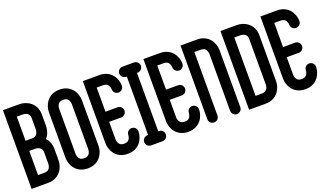

<svg xmlns="http://www.w3.org/2000/svg" viewBox="-67 -1180 2819 1644"><g transform="rotate(-20 1342.0 -358.0)"><path d="M300.8 -566.8C300.8 -677.1 210.9 -717.2 150.4 -717.2H0V0.1H150.4C260.7 0.1 300.8 -89.8 300.8 -150.3V-254.4C300.8 -300.9 284.8 -334.9 261.9 -358.7C289.4 -389.6 300.8 -430.4 300.8 -462.7ZM208.2 -150.3C208.2 -150.1 207.6 -134 200.1 -118.9C193.9 -106.6 182.7 -92.4 150.4 -92.4H92.6V-312.3H150.4C150.5 -312.3 166.7 -311.7 181.8 -304.2C194.1 -298 208.3 -286.8 208.3 -254.5V-150.3ZM208.2 -462.7C208.2 -462.5 207.6 -446.4 200.1 -431.3C193.9 -419 182.7 -404.8 150.4 -404.8H92.6V-624.6H150.4C150.5 -624.6 166.7 -624 181.8 -616.5C194.1 -610.3 208.3 -599.1 208.3 -566.8V-462.7Z M514.4 0.1C624.8 0.1 664.8 -89.8 664.8 -150.3V-566.8C664.8 -627.3 624.7 -717.2 514.4 -717.2C404.1 -717.2 364 -627.3 364 -566.8V-150.3C364 -89.8 404.1 0.1 514.4 0.1ZM456.6 -150.7V-566.7C456.6 -566.9 457.2 -583.1 464.7 -598.1C470.8 -610.4 482.1 -624.6 514.4 -624.6C545.7 -624.6 556.9 -611.5 563.1 -600C571.6 -584.3 572.2 -566.8 572.2 -566.8V-150.4C572.2 -150.2 571.6 -134 564.1 -119C558 -106.7 546.7 -92.5 514.4 -92.5C483.1 -92.5 471.9 -105.6 465.7 -117.1C457.4 -132.3 456.7 -149.2 456.6 -150.7Z M982.5 -196.6C956.9 -196.6 936.2 -175.9 936.2 -150.3C936.2 -150.1 935.6 -134 928.1 -118.9C921.9 -106.6 910.7 -92.4 878.4 -92.4C847.1 -92.4 835.9 -105.6 829.7 -117C821.2 -132.7 820.6 -150.2 820.6 -150.2V-312.2H930.5C956.1 -312.2 976.8 -332.9 976.8 -358.5C976.8 -384.1 956.1 -404.8 930.5 -404.8H820.6V-624.6H878.4C909.7 -624.6 920.9 -611.4 927.1 -600C935.6 -584.3 936.2 -566.8 936.2 -566.8C936.2 -541.2 956.9 -520.5 982.5 -520.5C1008.1 -520.5 1028.8 -541.2 1028.8 -566.8C1028.8 -627.3 988.7 -717.2 878.4 -717.2H728V-150.3C728 -89.8 768.1 0.1 878.4 0.1C988.7 0.1 1028.8 -89.8 1028.8 -150.3C1028.8 -175.9 1008.1 -196.6 982.5 -196.6Z M1187.9 -624.7H1193.7C1219.3 -624.7 1240 -645.4 1240 -671C1240 -696.6 1219.3 -717.3 1193.7 -717.3H1089.6C1064 -717.3 1043.3 -696.5 1043.3 -671C1043.3 -645.5 1064 -624.7 1089.6 -624.8H1095.4V-92.6H1089.6C1064 -92.6 1043.3 -71.9 1043.3 -46.3C1043.3 -20.7 1064 0 1089.6 0.1H1193.7C1219.3 0.1 1240 -20.6 1240 -46.2C1240 -71.8 1219.3 -92.5 1193.7 -92.5H1187.9Z M1534.5 -196.6C1508.9 -196.6 1488.2 -175.9 1488.2 -150.3C1488.2 -150.1 1487.6 -134 1480.1 -118.9C1473.9 -106.6 1462.7 -92.4 1430.4 -92.4C1399.1 -92.4 1387.9 -105.6 1381.7 -117C1373.2 -132.7 1372.6 -150.2 1372.6 -150.2V-312.2H1482.5C1508.1 -312.2 1528.8 -332.9 1528.8 -358.5C1528.8 -384.1 1508.1 -404.8 1482.5 -404.8H1372.6V-624.6H1430.4C1461.7 -624.6 1472.9 -611.4 1479.1 -600C1487.6 -584.3 1488.2 -566.8 1488.2 -566.8C1488.2 -541.2 1508.9 -520.5 1534.5 -520.5C1560.1 -520.5 1580.8 -541.2 1580.8 -566.8C1580.8 -627.3 1540.7 -717.2 1430.4 -717.2H1280V-150.3C1280 -89.8 1320.1 0.1 1430.4 0.1C1540.7 0.1 1580.8 -89.8 1580.8 -150.3C1580.8 -175.9 1560.1 -196.6 1534.5 -196.6Z M1872.5 0.1C1898.1 0.1 1918.8 -20.6 1918.8 -46.2V-566.8C1918.8 -627.3 1878.7 -717.2 1768.4 -717.2H1618V-46.2C1618 -20.6 1638.7 0.2 1664.3 0.2C1689.9 0.2 1710.6 -20.5 1710.6 -46.1V-624.6H1768.4C1799.7 -624.6 1810.9 -611.5 1817.1 -600C1825.6 -584.3 1826.2 -566.8 1826.2 -566.8V-46.2C1826.2 -20.6 1846.9 0.1 1872.5 0.1Z M2132.4 0.1C2242.7 0.1 2282.8 -89.8 2282.8 -150.3V-566.8C2282.8 -677.1 2192.9 -717.2 2132.4 -717.2H1982V0.1ZM2074.6 -92.5V-624.6H2132.3C2132.5 -624.6 2148.7 -624 2163.7 -616.5C2176 -610.4 2190.2 -599.1 2190.2 -566.8V-150.4C2190.2 -150.2 2189.6 -134 2182.1 -119C2176 -106.7 2164.7 -92.5 2132.4 -92.5Z M2600.5 -196.6C2574.9 -196.6 2554.2 -175.9 2554.2 -150.3C2554.2 -150.1 2553.6 -134 2546.1 -118.9C2539.9 -106.6 2528.7 -92.4 2496.4 -92.4C2465.1 -92.4 2453.9 -105.6 2447.7 -117C2439.2 -132.7 2438.6 -150.2 2438.6 -150.2V-312.2H2548.5C2574.1 -312.2 2594.8 -332.9 2594.8 -358.5C2594.8 -384.1 2574.1 -404.8 2548.5 -404.8H2438.6V-624.6H2496.4C2527.7 -624.6 2538.9 -611.4 2545.1 -600C2553.6 -584.3 2554.2 -566.8 2554.2 -566.8C2554.2 -541.2 2574.9 -520.5 2600.5 -520.5C2626.1 -520.5 2646.8 -541.2 2646.8 -566.8C2646.8 -627.3 2606.7 -717.2 2496.4 -717.2H2346V-150.3C2346 -89.8 2386.1 0.1 2496.4 0.1C2606.7 0.1 2646.8 -89.8 2646.8 -150.3C2646.8 -175.9 2626.1 -196.6 2600.5 -196.6Z"/></g></svg>

Font: Cactron
Style: Regular
Weight: 400
Version: Version 1.0